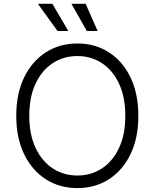

<svg xmlns="http://www.w3.org/2000/svg" viewBox="-20 -962 799 992"><path d="M379.9 9.8Q287.6 9.8 216.3 -36.1Q145 -82 104.5 -165.8Q64 -249.5 64 -363.3Q64 -477.5 104.5 -561.5Q145 -645.5 216.3 -691.4Q287.6 -737.3 379.9 -737.3Q471.7 -737.3 543 -691.4Q614.3 -645.5 654.5 -561.5Q694.8 -477.5 694.8 -363.3Q694.8 -249.5 654.5 -165.8Q614.3 -82 543 -36.1Q471.7 9.8 379.9 9.8ZM379.9 -55.2Q450.7 -55.2 506.6 -91.8Q562.5 -128.4 595 -197.5Q627.4 -266.6 627.4 -363.3Q627.4 -460.4 595 -529.8Q562.5 -599.1 506.6 -635.7Q450.7 -672.4 379.9 -672.4Q308.6 -672.4 252.4 -635.7Q196.3 -599.1 163.8 -529.8Q131.3 -460.4 131.3 -363.3Q131.3 -267.1 163.8 -198Q196.3 -128.9 252.4 -92Q308.6 -55.2 379.9 -55.2ZM277.3 -801.8 175.8 -942.4H250.5L333 -801.8ZM428.7 -801.8 349.1 -942.4H422.4L484.4 -801.8Z"/></svg>

Font: Inter Light
Style: Regular
Weight: 300
Designer: Rasmus Andersson
Foundry: rsms
Version: Version 4.000;git-a52131595